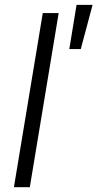

<svg xmlns="http://www.w3.org/2000/svg" viewBox="-20 -782 407 802"><path d="M225.1 -727.5 104.5 0H38.1L158.7 -727.5ZM269.5 -577.1 299.8 -761.7H366.7L317.4 -577.1Z"/></svg>

Font: Inter Light
Style: Italic
Weight: 300
Italic angle: -9.3988°
Designer: Rasmus Andersson
Foundry: rsms
Version: Version 4.001;git-66647c0bb